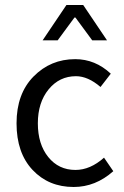

<svg xmlns="http://www.w3.org/2000/svg" viewBox="-20 -734 496 766"><path d="M280 -498Q360 -498 422 -440L381 -387Q331 -430 283 -430Q217 -430 174 -377.5Q131 -325 131 -242Q131 -159 172.5 -107.5Q214 -56 281 -56Q340 -56 395 -105L432 -51Q361 12 274 12Q174 12 110 -56Q46 -124 46 -242Q46 -360 114 -429Q182 -498 280 -498ZM150 -573 245 -714H312L407 -573H348L281 -664H277L210 -573Z"/></svg>

Font: RibengUni
Style: Regular
Weight: 400
Designer: (1) Dr. Andrew Glass (Program Manager at Microsoft Corporation)
(2) Bivuti Chakma (Suz Moriz)
(3) Paul D. Hunt (Adobe Co
Foundry: Bivuti Chakma and Jyoti Chakma
Version: Version 1.2020